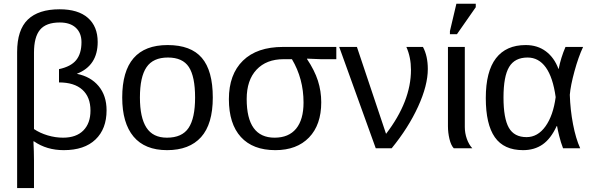

<svg xmlns="http://www.w3.org/2000/svg" viewBox="-20 -773 3089 1001"><path d="M535.6 -197.8C535.6 -248.9 521.8 -291 494.1 -324.2C466.5 -357.4 428.5 -378.7 380.4 -388.2C453 -416.5 489.3 -471.8 489.3 -554.2C489.3 -608.2 472.2 -650.1 438.2 -679.9C404.2 -709.7 355.1 -724.6 291 -724.6C217.4 -724.6 162.1 -706.7 125 -670.9C87.9 -635.1 69.3 -578.6 69.3 -501.5V207.5H157.2V62.5C157.2 33.9 156.2 1 154.3 -36.1H157.2C201.2 -5.5 252.9 9.8 312.5 9.8C384.1 9.8 439.2 -8.7 477.8 -45.7C516.4 -82.6 535.6 -133.3 535.6 -197.8ZM157.2 -100.1V-498.5C157.2 -552.9 167.7 -592.7 188.7 -617.9C209.7 -643.1 244.1 -655.8 292 -655.8C327.8 -655.8 355.6 -646.6 375.2 -628.4C394.9 -610.2 404.8 -585.1 404.8 -553.2C404.8 -513.5 395.6 -482.3 377.2 -459.7C358.8 -437.1 328.9 -421.4 287.6 -412.6V-343.3C340.7 -343.3 381.3 -330.6 409.4 -305.2C437.6 -279.8 451.7 -243.5 451.7 -196.3C451.7 -152.3 439.3 -117.8 414.6 -92.8C389.8 -67.7 354.5 -55.2 308.6 -55.2C282.2 -55.2 255.6 -59.2 228.8 -67.1C201.9 -75.1 178.1 -86.1 157.2 -100.1Z M1089.4 -264.6C1089.4 -358.1 1070.3 -427 1032.2 -471.4C994.1 -515.9 934.7 -538.1 854 -538.1C696.1 -538.1 617.2 -446.9 617.2 -264.6C617.2 -175.8 636.9 -107.8 676.3 -60.8C715.7 -13.8 773.9 9.8 851.1 9.8C928.5 9.8 987.6 -12.9 1028.3 -58.1C1069 -103.4 1089.4 -172.2 1089.4 -264.6ZM997.1 -264.6C997.1 -192.7 985.8 -139.8 963.1 -106C940.5 -72.1 902.8 -55.2 850.1 -55.2C801.6 -55.2 766 -72.7 743.4 -107.7C720.8 -142.7 709.5 -195 709.5 -264.6C709.5 -336.3 720.9 -388.9 743.9 -422.6C766.8 -456.3 804 -473.1 855.5 -473.1C906.6 -473.1 943 -456.6 964.6 -423.6C986.2 -390.5 997.1 -337.6 997.1 -264.6Z M1654.8 -239.7C1654.8 -278.5 1649 -315.9 1637.5 -352.1C1625.9 -388.2 1606.9 -425.9 1580.6 -465.3V-467.3L1652.8 -464.4H1733.4V-528.3H1455.6C1365.1 -528.3 1295.4 -504.5 1246.6 -456.8C1197.8 -409.1 1173.3 -342.1 1173.3 -255.9C1173.3 -170.2 1194.2 -104.6 1235.8 -58.8C1277.5 -13.1 1337.4 9.8 1415.5 9.8C1490.1 9.8 1548.6 -12.2 1591.1 -56.2C1633.5 -100.1 1654.8 -161.3 1654.8 -239.7ZM1562.5 -238.3C1562.5 -179 1549.6 -133.7 1523.9 -102.3C1498.2 -70.9 1460.8 -55.2 1411.6 -55.2C1314.6 -55.2 1266.1 -122.4 1266.1 -256.8C1266.1 -322.3 1283.2 -373.2 1317.4 -409.7C1351.6 -446.1 1398.6 -464.4 1458.5 -464.4H1502C1542.3 -396.6 1562.5 -321.3 1562.5 -238.3Z M2210.4 -413.1C2210.4 -458.3 2202 -496.7 2185.1 -528.3H2098.6C2114.6 -492.5 2122.6 -452.6 2122.6 -408.7C2122.6 -299.3 2079.3 -188.2 1992.7 -75.2L1840.8 -528.3H1748.5L1939 0H2022C2080.2 -71.3 2126.2 -143.8 2159.9 -217.5C2193.6 -291.3 2210.4 -356.4 2210.4 -413.1Z M2345.7 0H2442.4C2430.3 -13 2420.8 -29.5 2413.8 -49.3C2406.8 -69.2 2403.3 -89.7 2403.3 -110.8V-528.3H2315.4V-115.2C2315.4 -92.8 2318 -70.6 2323.2 -48.6C2328.5 -26.6 2335.9 -10.4 2345.7 0ZM2325.7 -594.7H2362.3L2460.4 -735.4V-753.4H2359.4L2325.7 -610.8Z M2882.3 -115.7H2884.3C2885.9 -105 2889.6 -88 2895.3 -64.7C2901 -41.4 2907.7 -19.9 2915.5 0H3004.9C2989.6 -33.5 2977.1 -75.4 2967.5 -125.5C2957.9 -175.6 2952.3 -226.7 2950.7 -278.8C2953.3 -310.7 2961.4 -351.6 2975.1 -401.6C2988.8 -451.6 3003.7 -493.8 3020 -528.3H2928.2C2911.9 -490.6 2900.1 -452.3 2892.6 -413.6H2891.6C2877 -453 2855.1 -483.6 2825.9 -505.4C2796.8 -527.2 2761.7 -538.1 2720.7 -538.1C2652.7 -538.1 2601 -515.1 2565.7 -469.2C2530.4 -423.3 2512.7 -354.2 2512.7 -261.7C2512.7 -170.6 2528.4 -102.5 2559.8 -57.6C2591.2 -12.7 2640.3 9.8 2707 9.8C2746.4 9.8 2780.4 -0.1 2808.8 -19.8C2837.3 -39.5 2861.8 -71.5 2882.3 -115.7ZM2605 -264.6C2605 -338.2 2614.8 -391.4 2634.5 -424.1C2654.2 -456.8 2686.2 -473.1 2730.5 -473.1C2769.2 -473.1 2800.9 -455.9 2825.7 -421.4C2850.4 -386.9 2867.5 -335.3 2877 -266.6C2868.5 -202.8 2850.8 -152.1 2824 -114.5C2797.1 -76.9 2764.2 -58.1 2725.1 -58.1C2682.1 -58.1 2651.4 -74.5 2632.8 -107.2C2614.3 -139.9 2605 -192.4 2605 -264.6Z"/></svg>

Font: Arimo
Style: Regular
Weight: 400
Designer: Steve Matteson
Foundry: Monotype Imaging Inc.
Version: Version 1.32